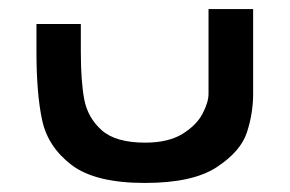

<svg xmlns="http://www.w3.org/2000/svg" viewBox="-20 -404 640 424"><path d="M60.5 -291V-351H158.5V-289.5Q158.5 -225 166 -184.8Q173.5 -144.5 204.2 -116.8Q235 -89 300.5 -89Q351.5 -89 382.8 -108.2Q414 -127.5 427.2 -152.8Q440.5 -178 440.5 -197V-384H539V-197Q539 -153.5 525.2 -111.5Q511.5 -69.5 458.5 -34.8Q405.5 0 300 0Q190 0 138 -39.8Q86 -79.5 73.2 -138Q60.5 -196.5 60.5 -291Z"/></svg>

Font: JuliaMono SemiBoldItalic
Style: Regular
Weight: 600
Italic angle: -9°
Monospace: yes
Designer: cormullion
Foundry: corm
Version: Version 0.049; ttfautohint (v1.8.4)